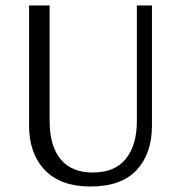

<svg xmlns="http://www.w3.org/2000/svg" viewBox="-20 -670 660 700"><path d="M310 10Q201 10 143.5 -50Q86 -110 86 -212V-650H161V-229Q161 -138 201 -89.5Q241 -41 318 -41Q398 -41 438.5 -90.5Q479 -140 479 -229V-650H534V-212Q534 -110 478 -50Q422 10 310 10Z"/></svg>

Font: Arsenal
Style: Regular
Weight: 400
Designer: Andrij Shevchenko
Foundry: Stairsfor.com
Version: Version 1.000